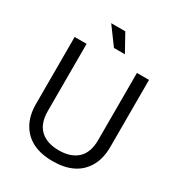

<svg xmlns="http://www.w3.org/2000/svg" viewBox="-208 -1012 1066 1156"><g transform="rotate(30 325.0 -434.0)"><path d="M333 14Q171 14 107 -98Q75 -154 75 -234V-700H158V-233Q158 -147 204 -104Q250 -61 333 -61Q416 -61 462 -104Q508 -147 508 -233V-700H592V-234Q592 -154 560 -98Q496 14 333 14ZM389 -761H313L224 -882H322Z"/></g></svg>

Font: Rilu
Style: Regular
Weight: 500
Designer: Alí Sinisterra
Foundry: Alí Sinisterra
Version: 0.1